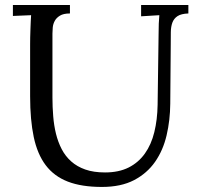

<svg xmlns="http://www.w3.org/2000/svg" viewBox="-20 -720 792 756"><path d="M650.4 -312Q649.9 -246.6 636 -187.3Q622.1 -127.9 590.6 -82.8Q559.1 -37.6 507.8 -10.7Q456.5 16.1 381.3 16.1Q301.3 16.1 247.1 -4.9Q192.9 -25.9 159.9 -69.6Q127 -113.3 112.8 -180.7Q98.6 -248 98.6 -340.8V-543.9Q98.6 -557.1 98.9 -573.2Q99.1 -589.4 99.9 -605.5Q100.6 -621.6 101.1 -636Q101.6 -650.4 102.5 -660.2L30.8 -657.2V-700.2H255.4V-667Q230 -667 216.1 -658.4Q202.1 -649.9 195.6 -637.7Q189 -625.5 187.7 -611.8Q186.5 -598.1 186.5 -587.9V-335.9Q186.5 -298.8 189.5 -262.5Q192.4 -226.1 200.4 -193.4Q208.5 -160.6 222.9 -132.8Q237.3 -105 260.3 -84.5Q283.2 -64 315.9 -52.5Q348.6 -41 393.6 -41Q447.8 -41 486.6 -60.5Q525.4 -80.1 550.5 -115.5Q575.7 -150.9 587.6 -199.7Q599.6 -248.5 600.6 -307.1L604.5 -587.9Q604.5 -629.9 607.4 -660.2L535.6 -655.8V-700.2H721.7V-667Q693.4 -666 679 -656.5Q664.6 -647 658.7 -630.9Q652.8 -614.7 652.6 -592.8Q652.3 -570.8 652.3 -543.9Z"/></svg>

Font: Lora
Style: Regular
Weight: 400
Designer: Olga Karpushina, Alexei Vanyashin
Foundry: Cyreal (www.cyreal.org, a@cyreal.org)
Version: Version 1.014